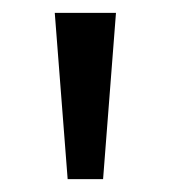

<svg xmlns="http://www.w3.org/2000/svg" viewBox="-20 -734 265 298"><path d="M160 -714 140 -456H85L65 -714Z"/></svg>

Font: Noto Sans Hanunoo
Style: Regular
Weight: 400
Designer: Monotype Design Team
Foundry: Monotype Imaging Inc.
Version: Version 2.003; ttfautohint (v1.8.4.7-5d5b)